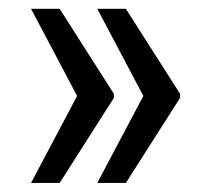

<svg xmlns="http://www.w3.org/2000/svg" viewBox="-20 -483 458 429"><path d="M261.2 -463.4 382.3 -273.4V-264.2L261.2 -74.2H197.3L300.3 -268.6L197.3 -463.4ZM113.3 -463.4 234.4 -273.4V-264.2L113.3 -74.2H49.3L152.3 -268.6L49.3 -463.4Z"/></svg>

Font: TypoPRO Roboto
Style: Regular
Weight: 400
Designer: Google
Version: Version 2.136; 2016